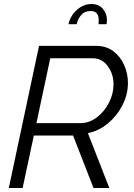

<svg xmlns="http://www.w3.org/2000/svg" viewBox="-20 -939 668 959"><path d="M24 0 175 -710H460Q510 -710 545.5 -683.5Q581 -657 600 -614.5Q619 -572 619 -525Q619 -468 592 -414.5Q565 -361 519.5 -323Q474 -285 419 -274L526 0H447L345 -262H149L93 0ZM381 -324Q426 -324 464 -353Q502 -382 524.5 -426.5Q547 -471 547 -517Q547 -570 518 -609Q489 -648 443 -648H231L162 -324ZM322 -818Q331 -860 364 -889.5Q397 -919 437 -919Q473 -919 493.5 -895.5Q514 -872 514 -839Q514 -828 512 -818H472Q472 -824 472.5 -829Q473 -834 473 -839Q473 -884 433 -884Q403 -884 386 -864.5Q369 -845 363 -818Z"/></svg>

Font: Raleway
Style: Italic
Weight: 400
Italic angle: -12°
Designer: Matt McInerney, Pablo Impallari, Rodrigo Fuenzalida
Foundry: Matt McInerney, Pablo Impallari, Rodrigo Fuenzalida
Version: Version 4.026